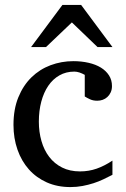

<svg xmlns="http://www.w3.org/2000/svg" viewBox="-20 -740 506 772"><path d="M432.1 -37.1Q415 -28.3 396.2 -19.3Q377.4 -10.3 356.2 -3.4Q335 3.4 311.8 7.8Q288.6 12.2 263.2 12.2Q210.4 12.2 168.2 -6.6Q126 -25.4 96.2 -58.8Q66.4 -92.3 50.3 -138.2Q34.2 -184.1 34.2 -237.8Q34.2 -300.8 53.7 -348.6Q73.2 -396.5 106.4 -429Q139.6 -461.4 183.3 -477.8Q227.1 -494.1 274.9 -494.1Q307.6 -494.1 336.2 -487.5Q364.7 -481 385.5 -468.3Q406.2 -455.6 418.2 -437Q430.2 -418.5 430.2 -394Q430.2 -379.4 425 -368.4Q419.9 -357.4 411.6 -349.9Q403.3 -342.3 392.8 -338.6Q382.3 -335 371.1 -335Q354.5 -335 342.3 -340.6Q330.1 -346.2 320.8 -352.1V-439Q310.5 -444.8 299.6 -448.5Q288.6 -452.1 278.8 -452.1Q245.6 -452.1 219 -437Q192.4 -421.9 174.1 -395Q155.8 -368.2 146 -331.3Q136.2 -294.4 136.2 -251Q136.2 -209.5 146.7 -172.9Q157.2 -136.2 178 -109.1Q198.7 -82 229.7 -66.4Q260.7 -50.8 301.8 -50.8Q336.9 -50.8 368.4 -61.8Q399.9 -72.8 432.1 -94.2ZM372.1 -550.8 269 -649.9 165 -550.8H105L231 -720.2H306.2L432.1 -550.8Z"/></svg>

Font: Charis SIL Am
Style: Regular
Weight: 400
Foundry: SIL International
Version: Version 5.000